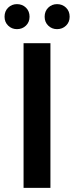

<svg xmlns="http://www.w3.org/2000/svg" viewBox="-20 -909 359 929"><path d="M2 -828Q2 -855 19.5 -872Q37 -889 62 -889Q88 -889 105.5 -872Q123 -855 123 -828Q123 -802 105.5 -785Q88 -768 62 -768Q37 -768 19.5 -785Q2 -802 2 -828ZM196 -828Q196 -855 213.5 -872Q231 -889 256 -889Q282 -889 299.5 -872Q317 -855 317 -828Q317 -802 299.5 -785Q282 -768 256 -768Q231 -768 213.5 -785Q196 -802 196 -828ZM94 -700H224V0H94Z"/></svg>

Font: mBank SemiBold
Style: Regular
Weight: 600
Designer: Julieta Ulanovsky
Foundry: Julieta Ulanovsky
Version: Version 7.200